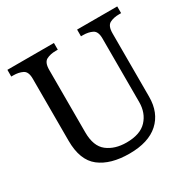

<svg xmlns="http://www.w3.org/2000/svg" viewBox="-160 -872 1038 1040"><g transform="rotate(-30 358.5 -352.0)"><path d="M362 10Q244 10 177 -42Q110 -94 110 -216V-604Q110 -648 85.5 -660Q61 -672 28 -672H15V-714H306V-672H293Q259 -672 235 -659.5Q211 -647 211 -600V-210Q211 -123 258 -86.5Q305 -50 378 -50Q464 -50 505 -94Q546 -138 546 -206V-604Q546 -648 521.5 -660Q497 -672 464 -672H451V-714H702V-672H689Q655 -672 631 -659.5Q607 -647 607 -600V-204Q607 -104 544 -47Q481 10 362 10Z"/></g></svg>

Font: Noto Serif Khitan Small Script
Style: Regular
Weight: 400
Designer: LIU Zhao, ZHANG Congyu, Kushim JIANG
Foundry: Guyu Beijing Co. Ltd.
Version: Version 1.000; ttfautohint (v1.8.4.7-5d5b)